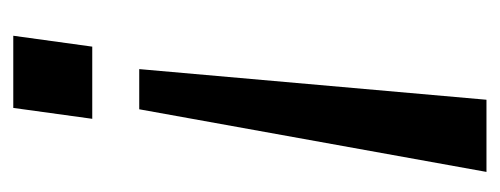

<svg xmlns="http://www.w3.org/2000/svg" viewBox="-246 -324 735 282"><g transform="rotate(-90 121.0 -182.5)"><path d="M210 -530H104L88 -414H194ZM161 -345H102L10 165H116Z"/></g></svg>

Font: Cheyenne Sans
Style: Italic
Weight: 400
Italic angle: -8.13011°
Designer: The Public Sans project authors (U.S. Web Design System), Libre Franklin designed by Pablo Impallari and Rodrigo Fuenzal
Foundry: The Cheyenne Sans Project Authors
Version: Version 2.007